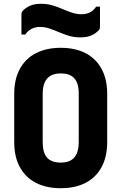

<svg xmlns="http://www.w3.org/2000/svg" viewBox="-20 -972 640 1012"><path d="M300 -720Q376 -720 430.5 -692Q485 -664 515 -609.5Q545 -555 545 -477V-223Q545 -145 515 -90.5Q485 -36 430.5 -8Q376 20 300 20Q225 20 170 -8Q115 -36 85 -90.5Q55 -145 55 -223V-477Q55 -555 85 -609.5Q115 -664 170 -692Q225 -720 300 -720ZM205 -223Q205 -195 211 -173.5Q217 -152 231 -138Q242 -127 259.5 -121Q277 -115 300 -115Q334 -115 354.5 -127.5Q375 -140 385 -164Q395 -188 395 -223V-477Q395 -496 392.5 -512Q390 -528 384 -540.5Q378 -553 369 -562Q357 -574 340 -579.5Q323 -585 300 -585Q267 -585 246 -572.5Q225 -560 215 -536Q205 -512 205 -477ZM410 -897Q433 -897 452.5 -906Q472 -915 487 -937H507Q507 -909 507 -882.5Q507 -856 507 -835Q507 -826 506 -821.5Q505 -817 500 -812Q484 -795 461 -785Q438 -775 404 -775Q370 -775 342.5 -783.5Q315 -792 290.5 -802.5Q266 -813 241.5 -821.5Q217 -830 190 -830Q167 -830 147.5 -820.5Q128 -811 113 -790H93Q93 -818 93 -844Q93 -870 93 -892Q93 -900 94 -904.5Q95 -909 100 -915Q116 -932 139 -942Q162 -952 196 -952Q230 -952 257.5 -943.5Q285 -935 309.5 -924.5Q334 -914 358.5 -905.5Q383 -897 410 -897Z"/></svg>

Font: Recursive Monospace ExtraBold
Style: Regular
Weight: 800
Version: Version 1.047